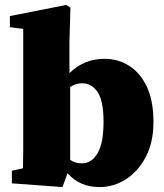

<svg xmlns="http://www.w3.org/2000/svg" viewBox="-20 -741 663 777"><path d="M28 1V-50L73 -60Q74 -96 74 -137Q74 -178 74 -209V-624L20 -631V-676L248 -721L265 -710L261 -571V-445Q320 -503 403 -503Q458 -503 503 -474.5Q548 -446 574.5 -389.5Q601 -333 601 -247Q601 -165 570 -106Q539 -47 489.5 -15.5Q440 16 384 16Q341 16 309 1.5Q277 -13 253 -40L233 16ZM311 -404Q298 -404 286.5 -400Q275 -396 264 -389V-94Q284 -80 311 -80Q351 -80 375 -121Q399 -162 399 -247Q399 -333 375 -368.5Q351 -404 311 -404Z"/></svg>

Font: Source Serif 4 Black
Style: Regular
Weight: 900
Designer: Frank Grießhammer
Foundry: Adobe
Version: Version 4.005;hotconv 1.1.0;makeotfexe 2.6.0